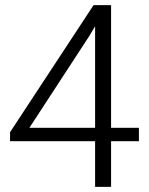

<svg xmlns="http://www.w3.org/2000/svg" viewBox="-20 -725 578 745"><path d="M349 -177H19V-212L343 -705H411V-229H519V-177H411V0H349ZM349 -623 325 -583 94 -229H349Z"/></svg>

Font: Freesentation 3 Light
Style: Regular
Weight: 300
Designer: glyphs from Roboto by Christian Robertson / Hangul glyphs from Noto Sans CJK(Source Han Sans) by Jang Soo-young and Kang
Foundry: PT&
Version: Version 2.001